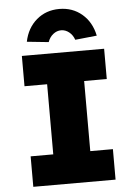

<svg xmlns="http://www.w3.org/2000/svg" viewBox="-61 -978 712 1023"><g transform="rotate(-5 295.0 -466.0)"><path d="M75 0V-163H196V-538H75V-700H515V-538H394V-163H515V0ZM224 -761 108 -773Q123 -846 173.5 -889Q224 -932 295 -932Q366 -932 416.5 -889Q467 -846 482 -773L366 -761Q357 -787 337.5 -802.5Q318 -818 295 -818Q272 -818 252.5 -802.5Q233 -787 224 -761Z"/></g></svg>

Font: Lexend Deca ExtraBold
Style: Regular
Weight: 800
Designer: Bonnie Shaver-Troup, Thomas Jockin
Foundry: Lexend
Version: Version 1.008; ttfautohint (v1.8.4.7-5d5b)